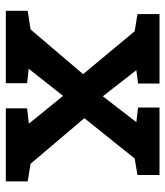

<svg xmlns="http://www.w3.org/2000/svg" viewBox="26 -594 568 660"><g transform="rotate(90 310.0 -264.0)"><path d="M17.1 0V-75.2L81.1 -85L234.9 -265.6L87.4 -442.9L28.3 -452.6V-528.3H267.1V-454.6L221.2 -448.7L311 -333.5L399.9 -448.7L349.6 -454.6V-528.3H581.5V-452.6L524.9 -442.9L386.2 -270L543 -85L603.5 -75.2V0H352.5V-73.2L405.3 -79.1L309.6 -196.8L216.3 -78.6L266.1 -73.2V0Z"/></g></svg>

Font: Roboto Slab Medium
Style: Regular
Weight: 500
Designer: Google
Version: Version 2.001; ttfautohint (v1.8.3)